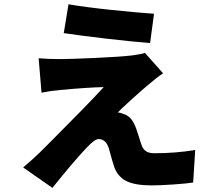

<svg xmlns="http://www.w3.org/2000/svg" viewBox="-20 -824 1017 910"><path d="M710 -758.8 691.4 -620.1Q612.3 -626 490.2 -640.1Q368.2 -654.3 282.2 -667L304.7 -803.7Q383.8 -790 504.9 -777.3Q626 -764.6 710 -758.8ZM168 -100.6 226.6 -159.2Q396.5 -329.1 471.7 -411.1Q403.3 -410.2 264.6 -397.5Q226.6 -394.5 176.8 -384.8L163.1 -547.9Q208 -543.9 262.7 -543.9Q308.6 -543.9 429.7 -549.3Q550.8 -554.7 607.4 -561.5Q623 -563.5 641.1 -566.9Q659.2 -570.3 667 -573.2L752.9 -476.6Q720.7 -455.1 683.6 -422.9Q648.4 -393.6 599.6 -349.1Q550.8 -304.7 538.1 -291Q543.9 -291 555.2 -287.6Q566.4 -284.2 575.2 -280.3Q591.8 -272.5 603.5 -257.3Q615.2 -242.2 625 -215.8L639.6 -171.9Q641.6 -165 644 -156.7Q646.5 -148.4 650.4 -138.7Q662.1 -97.7 710 -97.7Q815.4 -97.7 905.3 -113.3L895.5 41Q866.2 45.9 802.2 50.3Q738.3 54.7 699.2 54.7Q623 54.7 582 35.6Q541 16.6 522.5 -29.3Q513.7 -54.7 496.1 -120.1Q488.3 -144.5 475.6 -154.8Q462.9 -165 448.2 -165Q428.7 -165 389.6 -123Q320.3 -48.8 228.5 66.4L89.8 -30.3Q137.7 -71.3 168 -100.6Z"/></svg>

Font: Min Sans Black
Style: Regular
Weight: 900
Designer: Jinseong-Kim, NotoSansCJK, Nunito
Foundry: Jinseong-Kim
Version: Version 1.000